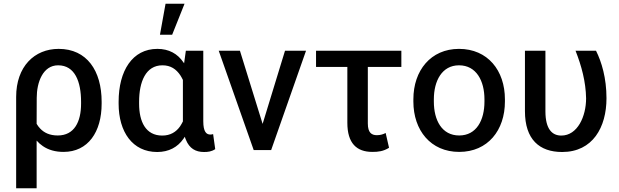

<svg xmlns="http://www.w3.org/2000/svg" viewBox="-20 -798 3292 1021"><path d="M65.9 203.1H174.8V-50.3C184.6 -39.1 195.8 -29.3 208 -21C237.3 -1 273.4 9.8 317.9 9.8C448.2 9.8 520.5 -96.2 520.5 -246.6V-256.8C520.5 -421.9 441.9 -538.1 292 -538.1C163.1 -538.1 65.9 -444.3 65.9 -282.7ZM174.8 -139.6 175.3 -277.8C175.3 -359.4 207.5 -450.7 289.1 -450.7C378.9 -450.7 411.1 -362.8 411.1 -256.8V-246.6C411.1 -150.9 375.5 -77.6 287.1 -77.6C244.6 -77.6 214.8 -91.8 193.4 -114.7C186 -122.1 180.2 -130.4 174.8 -139.6Z M968.3 -528.3 959 -461.4C957.5 -462.9 956.5 -464.8 955.1 -466.8C924.3 -512.2 878.4 -538.1 816.9 -538.1C684.1 -538.1 610.8 -421.9 610.8 -256.8V-246.6C610.8 -96.7 684.6 10.3 815.9 10.3C877.4 10.3 924.3 -15.1 955.6 -60.1C958 -63.5 960.4 -66.9 962.9 -70.8C964.4 -64.9 966.3 -59.6 968.8 -54.2C987.3 -8.8 1020 10.3 1064.5 10.3C1085.9 10.3 1104.5 8.3 1124.5 -4.9L1113.3 -85C1109.4 -83.5 1105 -82.5 1098.6 -82.5C1077.6 -82.5 1061 -96.7 1061 -153.3V-528.3ZM719.7 -256.8C719.7 -362.8 754.9 -450.7 843.8 -450.7C887.7 -450.7 917 -430.2 939 -397.5C943.8 -390.1 948.2 -381.8 952.6 -373V-152.3C948.2 -143.1 942.9 -134.3 937.5 -126C916.5 -96.2 886.2 -77.1 842.8 -77.1C754.4 -77.1 719.7 -151.4 719.7 -246.6ZM830.6 -613.3H895.5L961.4 -778.3H860.4Z M1255.9 -528.3H1143.1L1329.1 0H1421.9L1607.4 -528.3H1495.6L1376.5 -139.2Z M2114.3 -528.3H1660.6V-441.9H1827.1V-145C1827.1 -36.1 1876.5 9.8 1960 9.8C1991.7 9.8 2018.1 6.8 2048.8 -12.2L2030.8 -90.8C2018.6 -84.5 2003.9 -79.1 1984.4 -79.1C1956.5 -79.1 1936 -91.8 1936 -141.6V-441.9H2114.3Z M2178.2 -257.8C2178.2 -105.5 2270 9.8 2421.9 9.8C2574.2 9.8 2665 -105.5 2665 -257.8V-270C2665 -422.9 2573.7 -538.1 2420.9 -538.1C2270.5 -538.1 2178.2 -422.9 2178.2 -270ZM2287.1 -270C2287.1 -367.7 2330.1 -450.7 2420.9 -450.7C2513.2 -450.7 2556.2 -367.7 2556.2 -270V-257.8C2556.2 -158.7 2513.7 -77.6 2421.9 -77.6C2329.6 -77.6 2287.1 -158.7 2287.1 -257.8Z M2771.5 -528.3V-207C2771.5 -56.2 2848.6 10.3 2969.2 10.3C3132.3 10.3 3205.1 -121.6 3205.1 -275.4C3205.1 -383.3 3179.2 -468.8 3149.4 -528.3H3040.5C3072.3 -447.8 3095.2 -363.3 3096.7 -274.9C3096.7 -179.2 3051.3 -77.1 2964.8 -77.1C2916.5 -77.1 2880.4 -110.8 2880.4 -206.1V-528.3Z"/></svg>

Font: Bert Sans Medium
Style: Regular
Weight: 500
Designer: Christian Robertson (Google), Cristiano Sobral
Foundry: Google, Cristiano Sobral
Version: Version 3.101